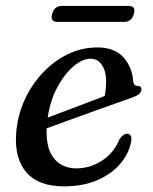

<svg xmlns="http://www.w3.org/2000/svg" viewBox="-20 -632 528 662"><path d="M431.5 -141.5Q424.5 -103 395.5 -68.2Q366.5 -33.5 317.2 -11.5Q268 10.5 200 10.5Q112.5 10.5 71.2 -37.5Q30 -85.5 35.5 -169.5Q39.5 -229.5 63.2 -283.5Q87 -337.5 125.8 -379.2Q164.5 -421 213.2 -444.8Q262 -468.5 315.5 -468.5Q374.5 -468.5 405 -435Q435.5 -401.5 439 -353.5Q440.5 -336 453 -336Q467.5 -336.5 467.5 -323.5Q467.5 -316 460.8 -309Q454 -302 435 -295.5Q412.5 -287.5 375.2 -274.2Q338 -261 295 -245.5Q252 -230 211.2 -215.2Q170.5 -200.5 141 -189.5Q138 -120.5 166 -86Q194 -51.5 244 -51.5Q290 -51.5 331.2 -77.8Q372.5 -104 392 -152Q405 -171 417.5 -171Q426 -171 430.5 -164Q435 -157 431.5 -141.5ZM293 -429.5Q264 -429.5 232.8 -402.8Q201.5 -376 177.2 -330.2Q153 -284.5 144.5 -226.5Q172.5 -237 208 -250.5Q243.5 -264 278.8 -277.2Q314 -290.5 341 -301Q345.5 -322 346 -352.5Q346 -386 331.5 -407.8Q317 -429.5 293 -429.5ZM159.5 -583.5Q167 -611.5 193.5 -611.5H423.5Q449.5 -611.5 441.5 -584Q434 -556.5 408 -556.5H178Q152.5 -556.5 159.5 -583.5Z"/></svg>

Font: Fraunces 9pt
Style: Italic
Weight: 400
Italic angle: -16°
Version: Version 1.000;[b76b70a41]